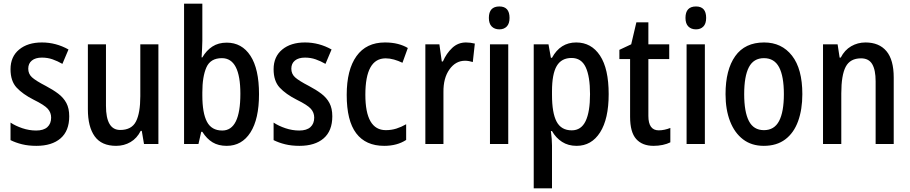

<svg xmlns="http://www.w3.org/2000/svg" viewBox="-20 -780 4928 1040"><path d="M355 -150Q355 -71 308 -30.5Q261 10 177 10Q134 10 99.5 1.5Q65 -7 37 -21V-116Q64 -98 101 -85.5Q138 -73 176 -73Q216 -73 236.5 -91.5Q257 -110 257 -143Q257 -170 239 -190.5Q221 -211 162 -240Q103 -270 70 -305.5Q37 -341 37 -405Q37 -473 83.5 -511.5Q130 -550 207 -550Q283 -550 351 -512L318 -434Q292 -449 265 -458.5Q238 -468 207 -468Q172 -468 152.5 -452Q133 -436 133 -408Q133 -380 153 -361.5Q173 -343 229 -314Q267 -294 295.5 -272.5Q324 -251 339.5 -222Q355 -193 355 -150Z M838 -540V0H760L748 -71H742Q722 -31 687 -10.5Q652 10 609 10Q530 10 493 -41.5Q456 -93 456 -188V-540H554V-207Q554 -76 631 -76Q693 -76 716.5 -122Q740 -168 740 -259V-540Z M1076 -559Q1076 -538 1074.5 -514Q1073 -490 1072 -469H1076Q1098 -507 1130.5 -528Q1163 -549 1208 -549Q1290 -549 1336.5 -478Q1383 -407 1383 -270Q1383 -135 1336.5 -62.5Q1290 10 1208 10Q1163 10 1131.5 -9Q1100 -28 1076 -66H1070L1055 0H977V-760H1076ZM1182 -465Q1120 -465 1098 -415Q1076 -365 1076 -280V-263Q1076 -168 1101 -120.5Q1126 -73 1184 -73Q1282 -73 1282 -272Q1282 -465 1182 -465Z M1780 -150Q1780 -71 1733 -30.5Q1686 10 1602 10Q1559 10 1524.5 1.5Q1490 -7 1462 -21V-116Q1489 -98 1526 -85.5Q1563 -73 1601 -73Q1641 -73 1661.5 -91.5Q1682 -110 1682 -143Q1682 -170 1664 -190.5Q1646 -211 1587 -240Q1528 -270 1495 -305.5Q1462 -341 1462 -405Q1462 -473 1508.5 -511.5Q1555 -550 1632 -550Q1708 -550 1776 -512L1743 -434Q1717 -449 1690 -458.5Q1663 -468 1632 -468Q1597 -468 1577.5 -452Q1558 -436 1558 -408Q1558 -380 1578 -361.5Q1598 -343 1654 -314Q1692 -294 1720.5 -272.5Q1749 -251 1764.5 -222Q1780 -193 1780 -150Z M2061 10Q1961 10 1909.5 -58Q1858 -126 1858 -266Q1858 -402 1911 -476Q1964 -550 2065 -550Q2104 -550 2135 -542Q2166 -534 2189 -520L2160 -440Q2137 -451 2114 -457.5Q2091 -464 2069 -464Q1959 -464 1959 -267Q1959 -75 2070 -75Q2100 -75 2127 -83.5Q2154 -92 2180 -107V-22Q2131 10 2061 10Z M2504 -550Q2515 -550 2527.5 -548.5Q2540 -547 2552 -544L2541 -444Q2532 -447 2520.5 -449Q2509 -451 2499 -451Q2448 -451 2414.5 -404Q2381 -357 2382 -281V0H2284V-540H2360L2373 -447H2379Q2398 -491 2429.5 -520.5Q2461 -550 2504 -550Z M2685 -745Q2740 -745 2740 -683Q2740 -652 2725 -636.5Q2710 -621 2685 -621Q2659 -621 2643.5 -636.5Q2628 -652 2628 -683Q2628 -745 2685 -745ZM2733 -540V0H2634V-540Z M3101 -550Q3183 -550 3230 -479Q3277 -408 3277 -270Q3277 -136 3230.5 -63Q3184 10 3103 10Q3058 10 3024.5 -11.5Q2991 -33 2970 -70H2964Q2967 -48 2968.5 -27.5Q2970 -7 2970 8V240H2871V-540H2951L2964 -467H2970Q3015 -550 3101 -550ZM3076 -466Q3021 -466 2995.5 -422.5Q2970 -379 2970 -286V-266Q2970 -168 2995 -121Q3020 -74 3077 -74Q3128 -74 3152 -124Q3176 -174 3176 -270Q3176 -366 3152.5 -416Q3129 -466 3076 -466Z M3548 -74Q3564 -74 3580 -77.5Q3596 -81 3611 -87V-9Q3593 0 3569.5 5Q3546 10 3520 10Q3459 10 3426 -27Q3393 -64 3393 -147V-460H3335V-510L3399 -540L3427 -659H3492V-540H3605V-460H3492V-152Q3492 -74 3548 -74Z M3750 -745Q3805 -745 3805 -683Q3805 -652 3790 -636.5Q3775 -621 3750 -621Q3724 -621 3708.5 -636.5Q3693 -652 3693 -683Q3693 -745 3750 -745ZM3798 -540V0H3699V-540Z M4326 -270Q4326 -187 4303 -123.5Q4280 -60 4233.5 -25Q4187 10 4117 10Q4051 10 4005 -25Q3959 -60 3934.5 -123Q3910 -186 3910 -270Q3910 -402 3962.5 -476Q4015 -550 4119 -550Q4214 -550 4270 -478.5Q4326 -407 4326 -270ZM4011 -270Q4011 -174 4036.5 -124.5Q4062 -75 4118 -75Q4174 -75 4200 -124.5Q4226 -174 4226 -270Q4226 -367 4200 -416Q4174 -465 4118 -465Q4062 -465 4036.5 -416Q4011 -367 4011 -270Z M4668 -550Q4742 -550 4781.5 -503Q4821 -456 4821 -360V0H4723V-340Q4723 -401 4704.5 -432.5Q4686 -464 4644 -464Q4585 -464 4561 -418.5Q4537 -373 4537 -274V0H4438V-540H4517L4528 -468H4534Q4555 -509 4590.5 -529.5Q4626 -550 4668 -550Z"/></svg>

Font: Noto Sans Telugu Condensed Medium
Style: Regular
Weight: 500
Width: 3
Designer: Jelle Bosma - Monotype Design Team
Foundry: Monotype Imaging Inc.
Version: Version 2.005; ttfautohint (v1.8.4.7-5d5b)